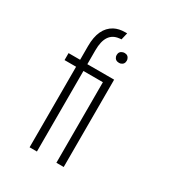

<svg xmlns="http://www.w3.org/2000/svg" viewBox="-165 -782 812 885"><g transform="rotate(30 241.0 -340.0)"><path d="M64.5 -428.7V-465.8H126V-539.1Q126 -634.8 185.5 -667Q210 -679.7 242.2 -679.7H252.9L244.1 -642.6Q236.3 -642.6 233.4 -641.6Q165 -634.8 165 -539.1V-464.8H307.6V0H268.6V-428.7H165V0H126V-428.7ZM260.7 -569.3Q260.7 -588.9 280.3 -594.7Q285.2 -595.7 288.1 -595.7Q307.6 -595.7 313.5 -577.1Q314.5 -573.2 314.5 -569.3Q314.5 -549.8 295.9 -543.9Q292 -543 288.1 -543Q267.6 -543 261.7 -561.5Q260.7 -566.4 260.7 -569.3Z"/></g></svg>

Font: Post No Bills Colombo
Style: Light
Weight: 400
Designer: Kosala Senevirathne, Siva Puranthara, Lasantha Premarathna, Tharique Azeez
Foundry: Mooniak
Version: Version 1.220 ; ttfautohint (v1.5)